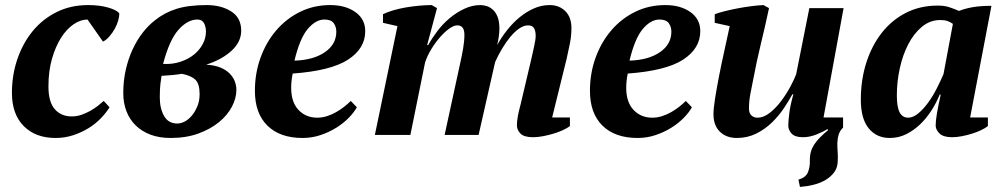

<svg xmlns="http://www.w3.org/2000/svg" viewBox="-20 -532 3949 757"><path d="M412 -109Q399 -88 378 -66Q357 -44 329.5 -27Q302 -10 269 1Q236 12 199 12Q120 12 73.5 -35Q27 -82 27 -166Q27 -236 48.5 -299Q70 -362 109 -409.5Q148 -457 203.5 -484.5Q259 -512 327 -512Q372 -512 405.5 -502.5Q439 -493 450 -480Q451 -469 446.5 -452.5Q442 -436 433 -419.5Q424 -403 411.5 -388.5Q399 -374 386 -368L325 -455Q298 -455 270.5 -436.5Q243 -418 221 -383.5Q199 -349 185 -300.5Q171 -252 171 -191Q171 -130 196 -101.5Q221 -73 263 -73Q283 -73 301.5 -79.5Q320 -86 336 -95Q352 -104 365.5 -114.5Q379 -125 389 -134Z M931 -411Q931 -367 893 -332Q855 -297 793 -277Q827 -275 849.5 -265.5Q872 -256 886 -241.5Q900 -227 906 -210.5Q912 -194 912 -178Q912 -145 894.5 -111.5Q877 -78 843.5 -50.5Q810 -23 762 -5.5Q714 12 653 12Q608 12 573.5 -1Q539 -14 515 -37.5Q491 -61 478.5 -93.5Q466 -126 466 -165Q466 -214 476 -257.5Q486 -301 503 -337.5Q520 -374 542.5 -403Q565 -432 591 -452Q628 -482 675.5 -497Q723 -512 795 -512Q852 -512 891.5 -487Q931 -462 931 -411ZM767 -161Q767 -202 750 -218Q733 -234 697 -241Q681 -238 658.5 -236Q636 -234 617 -233Q615 -222 612.5 -201.5Q610 -181 610 -148Q610 -104 627 -74.5Q644 -45 679 -45Q694 -45 709.5 -53.5Q725 -62 737.5 -77.5Q750 -93 758.5 -114Q767 -135 767 -161ZM758 -455Q720 -455 684 -415Q648 -375 623 -280Q660 -278 691.5 -288.5Q723 -299 745 -317Q767 -335 779.5 -358.5Q792 -382 792 -408Q792 -426 784.5 -440.5Q777 -455 758 -455Z M1387 -109Q1376 -89 1355 -67.5Q1334 -46 1306 -28.5Q1278 -11 1244 0.5Q1210 12 1173 12Q1084 12 1034.5 -36.5Q985 -85 985 -174Q985 -243 1007 -304Q1029 -365 1068.5 -411.5Q1108 -458 1162.5 -485Q1217 -512 1282 -512Q1342 -512 1381 -484.5Q1420 -457 1420 -409Q1420 -341 1352.5 -297Q1285 -253 1134 -242Q1131 -228 1129.5 -213.5Q1128 -199 1128 -186Q1128 -129 1157 -98.5Q1186 -68 1231 -68Q1250 -68 1269 -74Q1288 -80 1305.5 -90Q1323 -100 1337.5 -111.5Q1352 -123 1363 -134ZM1259 -455Q1225 -455 1193.5 -418Q1162 -381 1141 -293Q1215 -295 1260.5 -326Q1306 -357 1306 -407Q1306 -427 1295.5 -441Q1285 -455 1259 -455Z M2075 -300Q2080 -323 2086 -349.5Q2092 -376 2092 -391Q2092 -410 2085.5 -421Q2079 -432 2062 -432Q2045 -432 2027 -419.5Q2009 -407 1992 -386.5Q1975 -366 1959.5 -340Q1944 -314 1932 -287L1867 0H1733L1794 -281Q1801 -312 1806 -341Q1811 -370 1811 -395Q1811 -432 1783 -432Q1769 -432 1751 -419Q1733 -406 1715 -385.5Q1697 -365 1681 -339Q1665 -313 1656 -286L1598 0H1458L1547 -429L1490 -442V-476Q1506 -484 1529.5 -491Q1553 -498 1579 -502.5Q1605 -507 1632 -509.5Q1659 -512 1682 -512L1703 -500L1664 -354H1668Q1683 -381 1704.5 -409.5Q1726 -438 1753 -460.5Q1780 -483 1811 -497.5Q1842 -512 1874 -512Q1886 -512 1899 -508Q1912 -504 1923.5 -493.5Q1935 -483 1942 -465Q1949 -447 1949 -419Q1949 -405 1946.5 -387Q1944 -369 1940 -354Q1957 -385 1980 -414Q2003 -443 2029.5 -464.5Q2056 -486 2085.5 -499Q2115 -512 2147 -512Q2185 -512 2209 -488Q2233 -464 2233 -422Q2233 -390 2227 -361Q2221 -332 2214 -300L2157 -69H2227V-35Q2217 -27 2199.5 -19Q2182 -11 2162 -5Q2142 1 2121 5Q2100 9 2082 9Q2046 9 2032 -5.5Q2018 -20 2018 -38Q2018 -67 2032 -118Z M2708 -109Q2697 -89 2676 -67.5Q2655 -46 2627 -28.5Q2599 -11 2565 0.5Q2531 12 2494 12Q2405 12 2355.5 -36.5Q2306 -85 2306 -174Q2306 -243 2328 -304Q2350 -365 2389.5 -411.5Q2429 -458 2483.5 -485Q2538 -512 2603 -512Q2663 -512 2702 -484.5Q2741 -457 2741 -409Q2741 -341 2673.5 -297Q2606 -253 2455 -242Q2452 -228 2450.5 -213.5Q2449 -199 2449 -186Q2449 -129 2478 -98.5Q2507 -68 2552 -68Q2571 -68 2590 -74Q2609 -80 2626.5 -90Q2644 -100 2658.5 -111.5Q2673 -123 2684 -134ZM2580 -455Q2546 -455 2514.5 -418Q2483 -381 2462 -293Q2536 -295 2581.5 -326Q2627 -357 2627 -407Q2627 -427 2616.5 -441Q2606 -455 2580 -455Z M3146 9Q3114 9 3101 -5.5Q3088 -20 3088 -36Q3088 -54 3092 -86Q3096 -118 3108 -160H3104Q3091 -136 3071 -106Q3051 -76 3024 -49.5Q2997 -23 2962 -5.5Q2927 12 2885 12Q2844 12 2818.5 -12.5Q2793 -37 2793 -82Q2793 -104 2799.5 -145Q2806 -186 2815.5 -234.5Q2825 -283 2836.5 -334.5Q2848 -386 2857 -429L2798 -442V-476Q2814 -482 2838 -488Q2862 -494 2888 -499Q2914 -504 2941 -507.5Q2968 -511 2990 -512L3012 -500Q2996 -425 2979.5 -357.5Q2963 -290 2949 -215Q2944 -191 2938.5 -162Q2933 -133 2933 -104Q2933 -86 2942.5 -77Q2952 -68 2966 -68Q2991 -68 3015.5 -87.5Q3040 -107 3060.5 -134.5Q3081 -162 3096.5 -191Q3112 -220 3119 -239L3171 -500H3306L3227 -69H3304V-29Q3291 -16 3286.5 -1Q3282 14 3281.5 30.5Q3281 47 3282.5 65Q3284 83 3283 101Q3283 128 3269.5 146.5Q3256 165 3235 177.5Q3214 190 3187.5 196.5Q3161 203 3134 205L3128 176Q3157 168 3165.5 147Q3174 126 3173 100Q3173 80 3177.5 65Q3182 50 3191 36.5Q3200 23 3213.5 9.5Q3227 -4 3245 -19L3242 -23Q3227 -13 3199.5 -2Q3172 9 3146 9Z M3561 -68Q3580 -68 3600.5 -85Q3621 -102 3639.5 -127.5Q3658 -153 3673.5 -183.5Q3689 -214 3700 -240L3737 -438Q3725 -446 3714.5 -449.5Q3704 -453 3687 -453Q3647 -453 3615 -426.5Q3583 -400 3561 -357.5Q3539 -315 3527.5 -262Q3516 -209 3516 -156Q3516 -110 3527 -89Q3538 -68 3561 -68ZM3685 -159Q3672 -127 3652.5 -96.5Q3633 -66 3608 -42Q3583 -18 3553 -3Q3523 12 3488 12Q3436 12 3405 -26Q3374 -64 3374 -139Q3374 -217 3395.5 -284.5Q3417 -352 3456.5 -402.5Q3496 -453 3552 -481.5Q3608 -510 3677 -510Q3703 -510 3721.5 -504Q3740 -498 3761 -489Q3787 -499 3817 -504Q3847 -509 3889 -509L3805 -69H3875V-35Q3865 -27 3848.5 -19Q3832 -11 3812.5 -5Q3793 1 3772.5 5Q3752 9 3734 9Q3699 9 3684 -6Q3669 -21 3669 -37Q3669 -55 3674 -84.5Q3679 -114 3689 -159Z"/></svg>

Font: PT Serif
Style: Bold Italic
Weight: 700
Italic angle: -12°
Designer: A.Korolkova, O.Umpeleva, V.Yefimov
Foundry: ParaType Ltd
Version: Version 1.000W OFL